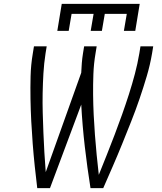

<svg xmlns="http://www.w3.org/2000/svg" viewBox="-20 -975 840 995"><path d="M173 0Q166 -57 160 -114.5Q154 -172 149.5 -230Q145 -288 142 -346Q139 -404 138 -462.5Q137 -521 138.5 -580Q140 -639 150 -698L156 -735H222L216 -698Q208 -646 205 -594.5Q202 -543 201 -491.5Q200 -440 201.5 -388.5Q203 -337 205 -286Q207 -235 210 -184.5Q213 -134 217 -83L401 -598Q402 -623 404 -648Q406 -673 410 -698L416 -735H481L475 -698Q466 -645 464 -591.5Q462 -538 462.5 -485.5Q463 -433 465.5 -380.5Q468 -328 472 -276Q476 -224 481 -172Q486 -120 492 -69Q513 -121 533.5 -172.5Q554 -224 574 -276.5Q594 -329 612.5 -381Q631 -433 648 -486Q665 -539 679 -592Q693 -645 702 -698L708 -735H774L768 -698Q758 -639 740.5 -580Q723 -521 703 -462.5Q683 -404 660 -346Q637 -288 613.5 -230Q590 -172 565 -114.5Q540 -57 515 0H449Q432 -107 419.5 -215Q407 -323 401 -433L239 0ZM277 -815 300 -955H704L681 -815H622L637 -903H523L508 -815H450L465 -903H351L336 -815Z"/></svg>

Font: Iosevka Aile Light
Style: Italic
Weight: 300
Italic angle: -9°
Designer: Belleve Invis
Foundry: Belleve Invis
Version: Version 31.1.0; ttfautohint (v1.8.4)